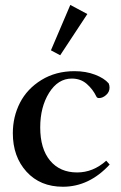

<svg xmlns="http://www.w3.org/2000/svg" viewBox="-20 -728 479 760"><path d="M218.3 -509.3 181.6 -528.8 258.3 -708.5 325.7 -672.4ZM229 11.2Q139.2 11.2 85 -48.3Q30.8 -107.9 30.8 -200.7Q30.8 -266.1 59.1 -321.3Q87.4 -376.5 144 -411.4Q200.7 -446.3 274.9 -446.3Q319.8 -446.3 356.2 -432.4Q392.6 -418.5 410.2 -397.9Q413.6 -390.1 413.6 -381.3Q413.6 -363.8 399.9 -351.8Q386.2 -339.8 372.1 -339.8Q363.8 -339.8 361.3 -346.2Q347.7 -374.5 323.5 -395.8Q299.3 -417 264.2 -417Q209.5 -417 174.3 -360.6Q139.2 -304.2 139.2 -223.6Q139.2 -139.2 178.2 -92.3Q217.3 -45.4 285.2 -45.4Q348.6 -45.4 400.4 -91.8L414.1 -76.7Q333 11.2 229 11.2Z"/></svg>

Font: Elstob Medium
Style: Regular
Weight: 500
Designer: Peter S. Baker
Version: Version 1.015